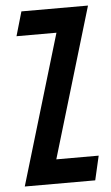

<svg xmlns="http://www.w3.org/2000/svg" viewBox="-52 -755 457 790"><g transform="rotate(-5 176.0 -359.5)"><path d="M203 -619H38L67 -719H342L157 -100H332L309 0H18Z"/></g></svg>

Font: Osterbar
Style: Regular
Weight: 500
Width: 3
Designer: Peter Wiegel, Basierend auf Erbar schmal-halbfette Grotesk v. Jacob Erbar
Foundry: Peter Wiegel
Version: Version 1.0